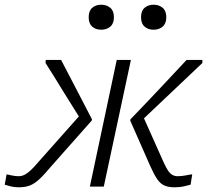

<svg xmlns="http://www.w3.org/2000/svg" viewBox="-25 -791 879 814"><path d="M404 -665Q427 -665 442.5 -678Q458 -691 458 -718Q458 -745 442.5 -758Q427 -771 404 -771Q381 -771 366 -758Q351 -745 351 -718Q351 -691 366 -678Q381 -665 404 -665ZM626 -665Q649 -665 664.5 -678Q680 -691 680 -718Q680 -745 664.5 -758Q649 -771 626 -771Q603 -771 588 -758Q573 -745 573 -718Q573 -691 588 -678Q603 -665 626 -665ZM670 -100 578 -306 564 -269Q606 -309 652.5 -353Q699 -397 745.5 -441Q792 -485 833 -524V-537H766Q730 -498 689 -454.5Q648 -411 607 -367.5Q566 -324 528 -285L527 -280L612 -87Q628 -51 641.5 -31.5Q655 -12 672 -4.5Q689 3 714 3Q728 3 740 1.5Q752 0 763 -3Q774 -6 783 -8L790 -52Q780 -51 763 -47.5Q746 -44 728 -44Q715 -44 705 -50Q695 -56 687 -68.5Q679 -81 670 -100ZM356 0H415L530 -537H470ZM134 -100Q118 -81 104.5 -68.5Q91 -56 79 -50Q67 -44 54 -44Q40 -44 26 -47Q12 -50 3 -52L-5 -8Q3 -6 12.5 -3Q22 0 33 1.5Q44 3 56 3Q82 3 101.5 -4.5Q121 -12 142 -31.5Q163 -51 193 -87L364 -280L365 -285Q345 -324 322 -368Q299 -412 276.5 -455.5Q254 -499 234 -537H169L168 -524Q187 -495 206.5 -463Q226 -431 246.5 -398Q267 -365 287 -333Q307 -301 326 -271L317 -306Z"/></svg>

Font: Roboto Serif ExtraLight
Style: Italic
Weight: 250
Italic angle: -10°
Designer: Greg Gazdowicz
Foundry: Commercial Type
Version: Version 1.008